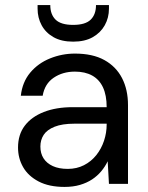

<svg xmlns="http://www.w3.org/2000/svg" viewBox="-20 -724 584 756"><path d="M234 12Q173 12 132 -9.5Q91 -31 71 -66Q51 -101 51 -143Q51 -194 77.5 -229Q104 -264 152.5 -283Q201 -302 266 -302H400Q400 -349 385.5 -380Q371 -411 343 -426.5Q315 -442 275 -442Q227 -442 191.5 -418Q156 -394 148 -347H62Q68 -401 99 -438Q130 -475 177 -494Q224 -513 275 -513Q345 -513 391 -487.5Q437 -462 460.5 -416.5Q484 -371 484 -310V0H409L404 -89Q394 -68 378.5 -49.5Q363 -31 342.5 -17.5Q322 -4 295 4Q268 12 234 12ZM247 -59Q282 -59 310.5 -73.5Q339 -88 359 -113Q379 -138 389.5 -169.5Q400 -201 400 -234V-237H273Q225 -237 195 -225Q165 -213 152 -193Q139 -173 139 -147Q139 -120 151.5 -100.5Q164 -81 188 -70Q212 -59 247 -59ZM268 -560Q222 -560 191 -577.5Q160 -595 144 -624.5Q128 -654 128 -690V-704H178Q178 -667 199 -646.5Q220 -626 268 -626Q316 -626 337 -646.5Q358 -667 358 -704H409V-690Q409 -654 392.5 -624.5Q376 -595 345 -577.5Q314 -560 268 -560Z"/></svg>

Font: DM Sans 17pt
Style: Regular
Weight: 400
Version: Version 4.004;gftools[0.9.30]